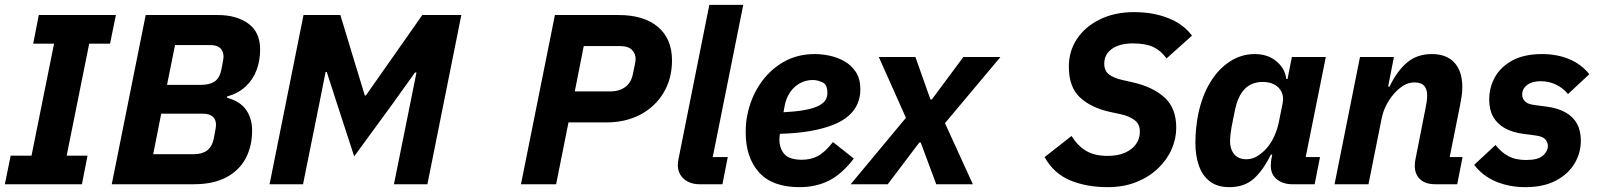

<svg xmlns="http://www.w3.org/2000/svg" viewBox="-24 -760 6596 792"><path d="M314 0H-4L20 -118H106L199 -580H113L136 -698H454L430 -580H344L251 -118H337Z M437 0 577 -698H875Q951 -698 1000 -663Q1049 -628 1049 -555Q1049 -509 1034 -470Q1019 -431 989 -403Q959 -375 913 -362L912 -357Q967 -342 991.5 -306.5Q1016 -271 1016 -222Q1016 -156 989 -106Q962 -56 908.5 -28Q855 0 775 0ZM608 -124H775Q810 -124 830.5 -139.5Q851 -155 858 -189Q863 -215 865 -227Q867 -239 867 -246Q867 -266 854 -278.5Q841 -291 812 -291H641ZM665 -410H806Q841 -410 861.5 -424Q882 -438 889 -472Q894 -498 896 -509Q898 -520 898 -527Q898 -548 885 -561Q872 -574 844 -574H698Z M1601 0 1667 -327 1694 -461H1688L1592 -327L1437 -115L1363 -342L1324 -463H1319L1295 -342L1226 0H1088L1228 -698H1380L1444 -487L1481 -366H1485L1570 -487L1718 -698H1879L1739 0Z M2270 0H2125L2265 -698H2528Q2632 -698 2690 -649Q2748 -600 2748 -511Q2748 -435 2713 -377Q2678 -319 2617 -287Q2556 -255 2477 -255H2321ZM2384 -570 2347 -383H2496Q2530 -383 2555 -401Q2580 -419 2587 -456Q2590 -471 2592.5 -482.5Q2595 -494 2596.5 -502.5Q2598 -511 2598 -516Q2598 -539 2582.5 -554.5Q2567 -570 2534 -570Z M2956 0H2862Q2822 0 2797 -22Q2772 -44 2772 -80Q2772 -86 2773 -92Q2774 -98 2775 -105L2902 -740H3042L2916 -112H2978Z M3274 12Q3162 12 3107 -49Q3052 -110 3052 -214Q3052 -233 3053.5 -251Q3055 -269 3059 -287Q3073 -356 3110.5 -412.5Q3148 -469 3205.5 -503Q3263 -537 3337 -537Q3367 -537 3399.5 -530Q3432 -523 3460.5 -506.5Q3489 -490 3507 -462Q3525 -434 3525 -391Q3525 -359 3513 -331.5Q3501 -304 3476 -282Q3451 -260 3411.5 -244.5Q3372 -229 3318 -219.5Q3264 -210 3193 -208Q3192 -199 3191.5 -194Q3191 -189 3191 -185Q3191 -148 3211.5 -124.5Q3232 -101 3284 -101Q3319 -101 3348 -115.5Q3377 -130 3412 -174L3498 -106Q3449 -42 3395.5 -15Q3342 12 3274 12ZM3329 -430Q3300 -430 3275.5 -416.5Q3251 -403 3234.5 -378.5Q3218 -354 3212 -320L3208 -297Q3264 -300 3299.5 -307Q3335 -314 3354.5 -324.5Q3374 -335 3381.5 -348Q3389 -361 3389 -377Q3389 -411 3368.5 -420.5Q3348 -430 3329 -430Z M3638 0H3485L3713 -274L3601 -525H3752L3814 -350H3820L3950 -525H4103L3874 -252L3989 0H3838L3774 -172H3768Z M4545 12Q4458 12 4390.5 -16Q4323 -44 4285 -112L4396 -199Q4422 -158 4456.5 -137.5Q4491 -117 4545 -117Q4587 -117 4616.5 -130Q4646 -143 4662 -165.5Q4678 -188 4678 -217Q4678 -249 4655 -265.5Q4632 -282 4598 -289L4552 -299Q4476 -316 4430.5 -358.5Q4385 -401 4385 -485Q4385 -549 4418.5 -599.5Q4452 -650 4513 -680Q4574 -710 4654 -710Q4732 -710 4794.5 -685.5Q4857 -661 4893 -613L4788 -519Q4764 -552 4732.5 -566.5Q4701 -581 4648 -581Q4612 -581 4585.5 -570.5Q4559 -560 4545 -541.5Q4531 -523 4531 -498Q4531 -468 4550.5 -453Q4570 -438 4606 -430L4650 -420Q4730 -402 4779 -358.5Q4828 -315 4828 -233Q4828 -188 4809 -144.5Q4790 -101 4753 -65.5Q4716 -30 4663.5 -9Q4611 12 4545 12Z M5399 0H5306Q5269 0 5243.5 -20Q5218 -40 5218 -77Q5218 -85 5219 -94Q5220 -103 5221 -107L5224 -122H5218Q5187 -58 5148 -23Q5109 12 5047 12Q4998 12 4967 -11.5Q4936 -35 4921.5 -76.5Q4907 -118 4907 -170Q4907 -202 4910 -230.5Q4913 -259 4918 -286Q4934 -364 4968 -420Q5002 -476 5049.5 -506.5Q5097 -537 5151 -537Q5206 -537 5241.5 -507Q5277 -477 5282 -434H5287L5305 -525H5445L5362 -112H5421ZM5116 -103Q5143 -103 5165 -117.5Q5187 -132 5203 -151Q5220 -171 5232.5 -198.5Q5245 -226 5251 -255L5267 -335Q5272 -360 5263 -379.5Q5254 -399 5234 -410.5Q5214 -422 5185 -422Q5139 -422 5110.5 -393Q5082 -364 5070 -305L5056 -235Q5054 -225 5052 -207.5Q5050 -190 5050 -178Q5050 -155 5058 -138Q5066 -121 5081 -112Q5096 -103 5116 -103Z M5621 0H5481L5586 -525H5726L5702 -403H5708Q5738 -466 5779.5 -501.5Q5821 -537 5882 -537Q5943 -537 5975.5 -501.5Q6008 -466 6008 -401Q6008 -382 6005.5 -364.5Q6003 -347 5999 -327L5956 -112H6009L5987 0H5896Q5856 0 5834 -20.5Q5812 -41 5812 -76Q5812 -85 5813 -92.5Q5814 -100 5815 -104L5856 -312Q5859 -326 5861 -339.5Q5863 -353 5863 -368Q5863 -391 5851 -405.5Q5839 -420 5810 -420Q5785 -420 5763.5 -406Q5742 -392 5725 -372Q5707 -351 5694 -325.5Q5681 -300 5675 -270Z M6268 12Q6202 12 6147 -11Q6092 -34 6057 -80L6145 -162Q6167 -133 6197 -116.5Q6227 -100 6271 -100Q6320 -100 6340.5 -118Q6361 -136 6361 -158Q6361 -173 6350.5 -185Q6340 -197 6312 -201L6259 -208Q6214 -214 6183 -231.5Q6152 -249 6135.5 -278Q6119 -307 6119 -349Q6119 -399 6142.5 -441.5Q6166 -484 6214.5 -510.5Q6263 -537 6337 -537Q6398 -537 6448 -516.5Q6498 -496 6532 -454L6444 -372Q6425 -396 6395.5 -410.5Q6366 -425 6331 -425Q6296 -425 6275.5 -409.5Q6255 -394 6255 -370Q6255 -355 6265.5 -343Q6276 -331 6304 -327L6357 -320Q6402 -314 6433.5 -296.5Q6465 -279 6481 -250Q6497 -221 6497 -180Q6497 -129 6471 -85.5Q6445 -42 6394 -15Q6343 12 6268 12Z"/></svg>

Font: IBM Plex Sans
Style: Bold Italic
Weight: 700
Italic angle: -11.31°
Designer: Mike Abbink, Paul van der Laan, Pieter van Rosmalen
Foundry: Bold Monday
Version: Version 3.201